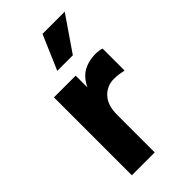

<svg xmlns="http://www.w3.org/2000/svg" viewBox="-218 -757 819 819"><g transform="rotate(-45 191.0 -348.0)"><path d="M60 0ZM60 0V-470H191V-399Q211 -441 243 -458.5Q275 -476 314 -476Q327 -476 337.5 -474.5Q348 -473 354 -470V-338Q340 -341 325.5 -343Q311 -345 296 -345Q255 -345 226.5 -315Q198 -285 198 -227V0ZM150 -540 217 -696H351L244 -540Z"/></g></svg>

Font: Gantari
Style: Bold
Weight: 700
Designer: Anugrah Pasau
Foundry: Lafontype
Version: Version 1.000; ttfautohint (v1.6)